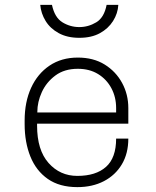

<svg xmlns="http://www.w3.org/2000/svg" viewBox="-20 -757 640 787"><path d="M297 10Q224 10 176 -23.5Q128 -57 104.5 -115.5Q81 -174 81 -248V-263Q81 -339 107.5 -397Q134 -455 183 -488Q232 -521 299 -521Q363 -521 409 -492.5Q455 -464 480.5 -417Q506 -370 506 -314V-250H132V-242Q132 -142 179 -89Q226 -36 297 -36Q373 -36 414.5 -73Q456 -110 456 -189H506Q506 -128 479.5 -83.5Q453 -39 406 -14.5Q359 10 297 10ZM133 -296H456V-314Q456 -359 436.5 -395.5Q417 -432 382 -453.5Q347 -475 299 -475Q244 -475 207 -447.5Q170 -420 151.5 -379.5Q133 -339 133 -298ZM305 -602Q256 -602 221 -621Q186 -640 167 -671Q148 -702 145 -737H193Q204 -685 236 -665.5Q268 -646 305 -646Q342 -646 374.5 -665.5Q407 -685 417 -737H465Q463 -702 443.5 -671Q424 -640 389.5 -621Q355 -602 305 -602Z"/></svg>

Font: Chivo Mono Thin
Style: Regular
Weight: 250
Designer: Hector Gatti
Foundry: Omnibus-Type
Version: Version 1.008